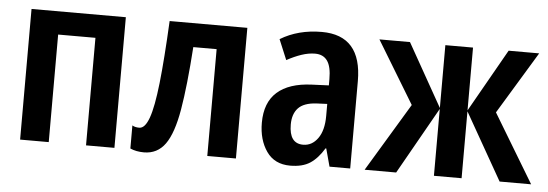

<svg xmlns="http://www.w3.org/2000/svg" viewBox="-42 -669 2270 795"><g transform="rotate(5 1093.0 -271.5)"><path d="M453 -543V0H335V-447H180V0H61V-543Z M958 0H839V-444H742Q731 -282 714 -182.5Q697 -83 664.5 -37.5Q632 8 576 8Q544 8 519 -3V-99Q530 -92 548 -92Q572 -92 588.5 -138Q605 -184 616 -283.5Q627 -383 635 -543H958Z M1267 -553Q1433 -553 1433 -363V0H1347L1327 -74H1324Q1298 -31 1266.5 -10.5Q1235 10 1184 10Q1119 10 1085.5 -38Q1052 -86 1052 -157Q1052 -241 1101 -284.5Q1150 -328 1244 -332L1315 -335V-361Q1315 -413 1298 -437Q1281 -461 1247 -461Q1220 -461 1190.5 -451Q1161 -441 1130 -424L1095 -508Q1169 -553 1267 -553ZM1315 -258 1270 -256Q1218 -253 1195 -228.5Q1172 -204 1172 -160Q1172 -81 1230 -81Q1267 -81 1291 -114.5Q1315 -148 1315 -208Z M2171 -543 2014 -284 2185 0H2054L1896 -278V0H1781V-278L1624 0H1493L1664 -284L1507 -543H1634L1781 -282V-543H1896V-282L2044 -543Z"/></g></svg>

Font: Noto Sans Disp Cond SemBd
Style: Regular
Weight: 600
Width: 3
Designer: Monotype Design Team
Foundry: Monotype Imaging Inc.
Version: Version 2.000;GOOG;noto-source:20170915:90ef993387c0; ttfaut